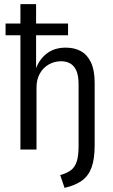

<svg xmlns="http://www.w3.org/2000/svg" viewBox="-20 -725 547 931"><path d="M293 186 272 124Q304 115 323.5 100.5Q343 86 352 58.5Q361 31 361 -18V-317Q361 -359 350 -383Q339 -407 320 -417.5Q301 -428 276 -428Q244 -428 216.5 -412.5Q189 -397 173 -368Q157 -339 157 -301V0H79V-554H7V-611H79V-705H155V-611H310V-554H155V-394Q171 -438 207.5 -466Q244 -494 299 -494Q342 -494 373 -476.5Q404 -459 421.5 -421.5Q439 -384 439 -324V-21Q439 46 424 87Q409 128 377 151Q345 174 293 186Z"/></svg>

Font: Nunito Sans 10pt Condensed
Style: Regular
Weight: 400
Width: 3
Designer: Vernon Adams
Foundry: Vernon Adams
Version: Version 3.101;gftools[0.9.27]